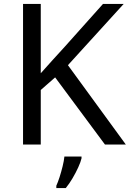

<svg xmlns="http://www.w3.org/2000/svg" viewBox="-20 -734 659 975"><path d="M619 0H513L260 -341L187 -277V0H97V-714H187V-362Q217 -396 248 -430Q279 -464 310 -498L503 -714H608L325 -403ZM394 70Q390 88 377.5 115.5Q365 143 348.5 171Q332 199 314 221H266V209Q274 192 282.5 165.5Q291 139 298 110.5Q305 82 307 61H394Z"/></svg>

Font: Noto Sans Oriya
Style: Regular
Weight: 400
Designer: Amélie Bonet and Sol Matas
Foundry: Google LLC
Version: Version 2.006